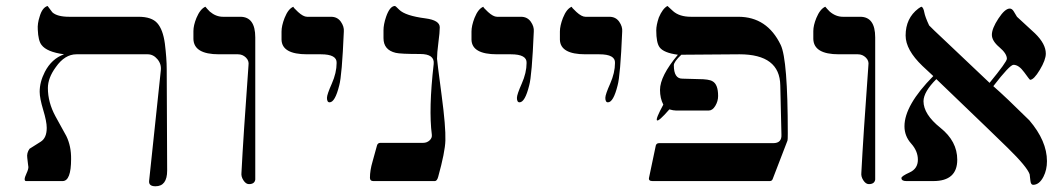

<svg xmlns="http://www.w3.org/2000/svg" viewBox="-20 -613 3589 650"><path d="M545.9 -35.6Q545.9 17.6 506.3 17.6Q482.4 17.6 484.9 -1.5L524.4 -374.5Q526.9 -396 512.9 -412.6Q499 -429.2 480 -429.2H238.8Q199.2 -429.2 168.9 -385.7Q142.1 -349.1 142.1 -314.9Q142.1 -266.6 167.5 -219.7Q204.1 -152.3 204.6 -152.3Q221.2 -118.2 220.7 -74.7Q220.7 0 191.9 0H68.4Q63.5 0 63.5 -6.3Q63.5 -12.7 69.8 -26.1Q76.2 -39.6 76.2 -48.3Q76.2 -44.4 72.3 -78.6Q69.8 -95.2 80.1 -109.4Q97.7 -120.6 117.9 -133.3Q138.2 -146 138.2 -180.2Q138.2 -201.7 126.2 -241.2Q114.3 -280.8 114.3 -302.2Q114.3 -335.4 131.8 -369.6Q154.8 -414.1 196.8 -429.2Q138.2 -437 120.6 -460.9Q109.4 -475.1 107.9 -512.7Q106.4 -533.2 114.3 -557.1Q123 -587.4 141.1 -592.8Q148.9 -582.5 157.2 -571.3Q173.8 -556.2 214.4 -556.2H449.2Q493.7 -556.2 512.7 -534.4Q531.7 -512.7 538.1 -465.8Q544.4 -415 544.4 -378.4Z M844.2 -45.9V-4.9Q841.8 10.3 822.8 10.3Q812.5 10.3 804.2 -2.4Q795.9 -15.1 797.4 -27.8Q803.7 -150.9 821.3 -392.1Q823.7 -407.2 812.5 -418.2Q801.3 -429.2 785.6 -429.2H721.2Q636.2 -429.2 634.8 -481V-507.8Q634.8 -526.9 645 -552.2Q657.7 -582.5 675.3 -590.3Q681.6 -582.5 690.4 -573.7Q710.9 -556.2 734.9 -556.2H793.5Q844.2 -556.2 844.2 -486.3Z M1144 -506.3Q1137.7 -356.4 1128.4 -323.7Q1114.3 -266.6 1095.7 -266.6Q1086.9 -266.6 1086.9 -281.7Q1086.9 -293 1103.3 -329.8Q1119.6 -366.7 1119.6 -399.9Q1121.1 -429.2 1066.4 -429.2H1019.5Q934.6 -429.2 933.1 -478.5V-506.3Q933.1 -525.4 943.4 -552.2Q956.1 -584 973.6 -590.3Q971.2 -588.9 989 -572.5Q1006.8 -556.2 1019.5 -556.2H1100.6Q1122.1 -556.2 1133.8 -539.6Q1145.5 -522.9 1144 -506.3Z M1487.8 -137.2Q1486.8 -98.6 1463.4 -14.2Q1459.5 0 1452.1 0H1243.7Q1232.4 0 1232.4 -11.2Q1232.4 -36.1 1241.2 -65.9Q1249 -92.8 1256.3 -120.6Q1258.8 -129.4 1268.1 -129.4H1412.6Q1425.3 -129.4 1434.3 -137.7Q1443.4 -146 1441.9 -157.2Q1430.7 -243.7 1448.2 -396Q1452.1 -430.2 1402.3 -430.2Q1335.4 -430.2 1319.8 -434.1Q1278.3 -443.8 1278.3 -483.9V-510.3Q1278.3 -530.3 1287.1 -556.2Q1299.8 -592.8 1317.4 -592.8Q1318.8 -592.8 1331.5 -580.1Q1352.1 -559.6 1420.4 -550.8Q1468.8 -544.4 1468.8 -520.5Q1468.8 -503.9 1464.1 -468.5Q1459.5 -433.1 1459.5 -414.1Q1459.5 -408.2 1475.1 -290.5Q1489.3 -184.1 1487.8 -137.2Z M1787.1 -506.3Q1780.8 -356.4 1771.5 -323.7Q1757.3 -266.6 1738.8 -266.6Q1730 -266.6 1730 -281.7Q1730 -293 1746.3 -329.8Q1762.7 -366.7 1762.7 -399.9Q1764.2 -429.2 1709.5 -429.2H1662.6Q1577.6 -429.2 1576.2 -478.5V-506.3Q1576.2 -525.4 1586.4 -552.2Q1599.1 -584 1616.7 -590.3Q1614.3 -588.9 1632.1 -572.5Q1649.9 -556.2 1662.6 -556.2H1743.7Q1765.1 -556.2 1776.9 -539.6Q1788.6 -522.9 1787.1 -506.3Z M2086.4 -506.3Q2080.1 -356.4 2070.8 -323.7Q2056.6 -266.6 2038.1 -266.6Q2029.3 -266.6 2029.3 -281.7Q2029.3 -293 2045.7 -329.8Q2062 -366.7 2062 -399.9Q2063.5 -429.2 2008.8 -429.2H1961.9Q1877 -429.2 1875.5 -478.5V-506.3Q1875.5 -525.4 1885.7 -552.2Q1898.4 -584 1916 -590.3Q1913.6 -588.9 1931.4 -572.5Q1949.2 -556.2 1961.9 -556.2H2043Q2064.5 -556.2 2076.2 -539.6Q2087.9 -522.9 2086.4 -506.3Z M2647 -161.1Q2647 -139.6 2646 -137.2L2596.2 -7.8Q2593.8 0 2585.9 0H2189Q2174.8 0 2177.2 -11.2L2200.2 -120.6Q2202.6 -128.4 2211.4 -128.4H2597.7Q2627 -128.4 2625.5 -157.2L2621.6 -323.7Q2620.1 -429.2 2483.4 -429.2L2286.6 -427.7Q2261.2 -403.8 2261.2 -392.1Q2261.2 -346.2 2290.5 -346.7L2344.7 -345.2Q2380.4 -345.2 2392.1 -337.9Q2411.1 -327.6 2411.1 -288.1Q2411.1 -270.5 2401.6 -254.6Q2392.1 -238.8 2379.4 -238.8H2268.6Q2259.8 -238.8 2246.1 -242.7Q2209.5 -200.7 2204.1 -205.6Q2199.2 -210.4 2225.6 -258.8Q2214.4 -280.3 2214.4 -308.6Q2214.4 -355.5 2274.9 -427.7Q2226.6 -434.1 2212.9 -453.1Q2201.7 -468.3 2201.7 -510.3Q2201.7 -527.8 2210.4 -553.7Q2223.1 -584 2239.7 -592.8Q2247.6 -585 2258.8 -575.2Q2280.3 -556.2 2319.3 -556.2H2479.5Q2577.1 -556.2 2623 -460.9Q2647 -411.1 2647 -161.1Z M2942.9 -45.9V-4.9Q2940.4 10.3 2921.4 10.3Q2911.1 10.3 2902.8 -2.4Q2894.5 -15.1 2896 -27.8Q2902.3 -150.9 2919.9 -392.1Q2922.4 -407.2 2911.1 -418.2Q2899.9 -429.2 2884.3 -429.2H2819.8Q2734.9 -429.2 2733.4 -481V-507.8Q2733.4 -526.9 2743.7 -552.2Q2756.3 -582.5 2773.9 -590.3Q2780.3 -582.5 2789.1 -573.7Q2809.6 -556.2 2833.5 -556.2H2892.1Q2942.9 -556.2 2942.9 -486.3Z M3524.4 -67.4Q3524.4 -38.1 3512.7 -15.1Q3498.5 12.7 3477.5 12.7Q3469.7 12.7 3468.3 -1.5Q3465.8 -22 3465.8 -22.9Q3457 -48.3 3392.1 -111.8Q3366.7 -137.2 3149.9 -345.2Q3106.9 -302.2 3106.4 -270.5Q3106.4 -226.1 3163.6 -180.4Q3220.7 -134.8 3220.7 -72.3Q3220.7 0 3139.6 0H3048.3Q3031.7 0 3031.7 -10.3Q3031.7 -16.6 3059.6 -29.3Q3087.4 -42 3087.4 -72.3Q3087.4 -101.6 3064.7 -127Q3042 -152.3 3042 -185.5Q3042 -256.8 3139.6 -355.5Q3125.5 -368.2 3103 -389.6Q3045.9 -444.3 3045.9 -492.7Q3045.9 -551.3 3088.9 -584Q3097.7 -590.3 3100.1 -590.3Q3106.4 -586.4 3109.1 -571.3Q3111.8 -556.2 3125.5 -526.9Q3129.4 -522 3190.4 -464.8L3330.1 -332.5Q3388.7 -403.8 3388.7 -414.1Q3388.7 -431.6 3363.3 -453.1Q3337.9 -474.6 3337.9 -495.1Q3337.9 -516.6 3360.1 -550.3Q3382.3 -584 3398.4 -584Q3406.2 -584 3411.9 -574.5Q3417.5 -564.9 3422.9 -556.2Q3453.1 -528.3 3483.9 -500Q3520.5 -464.4 3520.5 -431.6Q3520.5 -410.2 3500.2 -376.5Q3480 -342.8 3467.3 -342.8Q3465.8 -342.8 3447.5 -368.2Q3429.2 -393.6 3411.1 -393.6Q3398.4 -393.6 3342.8 -321.3Q3384.8 -284.7 3464.8 -205.6Q3524.4 -135.7 3524.4 -67.4Z"/></svg>

Font: Accordance
Style: Italic
Weight: 400
Italic angle: -11°
Version: Version 1.2 (build January 31, 2020) Miklal Software Solutio